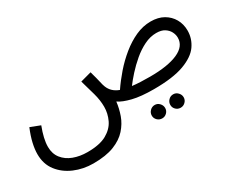

<svg xmlns="http://www.w3.org/2000/svg" viewBox="-91 -687 1489 1232"><g transform="rotate(-30 653.0 -71.0)"><path d="M313 231.9Q237.8 231.9 173.3 204.3Q108.9 176.8 69.3 125.5Q29.8 74.2 29.8 1Q29.8 -35.2 39.8 -79.1Q49.8 -123 71.8 -175.8L144 -147.9Q127.9 -106 119.9 -71Q111.8 -36.1 111.8 -5.9Q111.8 44.9 139.4 80.1Q167 115.2 213.4 132.6Q259.8 149.9 315.9 149.9Q407.2 149.9 458.5 120.8Q509.8 91.8 531.5 45.9Q553.2 0 553.2 -48.8Q553.2 -98.1 538.6 -150.6Q523.9 -203.1 506.8 -262.2L587.9 -284.2Q604 -227.1 609.6 -200.9Q615.2 -174.8 621.1 -160.2Q640.1 -111.8 694.8 -91.8Q728 -141.1 771.5 -191.2Q814.9 -241.2 866 -282.7Q917 -324.2 971.9 -349.1Q1026.9 -374 1084 -374Q1139.2 -374 1178.5 -351.6Q1217.8 -329.1 1239.5 -291Q1261.2 -252.9 1261.2 -205.1Q1261.2 -146 1226.6 -96.4Q1191.9 -46.9 1109.9 -16.8Q1027.8 13.2 887.2 13.2Q791 13.2 730 -2Q668.9 -17.1 637.2 -39.1Q631.8 8.8 615 56.4Q598.1 104 562.5 144Q526.9 184.1 466.3 208Q405.8 231.9 313 231.9ZM1078.1 -292Q1033.2 -292 988.5 -270Q943.8 -248 903.3 -213.6Q862.8 -179.2 829.3 -142.1Q795.9 -105 773.9 -75.2Q800.8 -71.8 833.5 -70.3Q866.2 -68.8 904.8 -68.8Q1037.1 -68.8 1110.6 -101.3Q1184.1 -133.8 1184.1 -196.8Q1184.1 -219.2 1173.1 -240.7Q1162.1 -262.2 1139.2 -277.1Q1116.2 -292 1078.1 -292ZM976.1 202.1Q955.1 202.1 940.7 187.7Q926.3 173.3 926.3 153.3Q926.3 133.3 940.7 118.2Q955.1 103 976.1 103Q996.1 103 1010.7 118.2Q1025.4 133.3 1025.4 153.3Q1025.4 173.3 1010.7 187.7Q996.1 202.1 976.1 202.1ZM839.4 202.1Q818.4 202.1 803.7 187.7Q789.1 173.3 789.1 153.3Q789.1 133.3 803.7 118.2Q818.4 103 839.4 103Q859.4 103 873.8 118.2Q888.2 133.3 888.2 153.3Q888.2 173.3 873.8 187.7Q859.4 202.1 839.4 202.1Z"/></g></svg>

Font: Kurinto Seri
Style: Regular
Weight: 400
Designer: Kurinto was developed by Clint Goss from a range of fonts that are compatible with the SIL Open Font License Version 1.1
Foundry: Clinton F. Goss
Version: Version 2.196; July 25, 2020